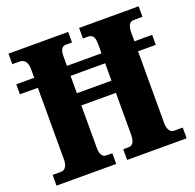

<svg xmlns="http://www.w3.org/2000/svg" viewBox="-125 -845 992 976"><g transform="rotate(-20 370.5 -357.0)"><path d="M19 0H342V-58H308C288 -58 277 -78 277 -111V-340H464V-116C464 -78 454 -58 429 -58H401V0H723V-58H676C656 -58 642 -77 642 -112V-500H738V-554H642V-602C642 -641 655 -657 676 -657H723V-714H401V-657H428C455 -657 464 -641 464 -602V-554H277V-605C277 -641 288 -657 308 -657H342V-714H19V-657H57C82 -657 100 -641 100 -601V-554H3V-500H100V-111C100 -78 86 -58 66 -58H19ZM277 -406V-500H464V-406Z"/></g></svg>

Font: Noto Serif Myanmar Condensed Black
Style: Regular
Weight: 900
Width: 3
Designer: Ben Mitchell and the Monotype Design Team
Foundry: Monotype Imaging Inc.
Version: Version 2.106